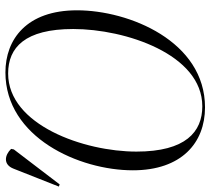

<svg xmlns="http://www.w3.org/2000/svg" viewBox="-58 -711 776 708"><g transform="rotate(-90 330.0 -357.0)"><path d="M288 11C532 11 646 -269 646 -461C646 -647 539 -725 417 -725C177 -725 56 -453 56 -255C56 -76 157 11 288 11ZM4 -525 133 -694 135 -704C112 -728 77 -734 62 -695L-4 -528ZM292 1C198 1 125 -60 125 -242C125 -435 223 -715 413 -715C509 -715 577 -653 577 -475C577 -283 484 1 292 1Z"/></g></svg>

Font: Noto Serif Display SemiCondensed Light
Style: Italic
Weight: 300
Width: 4
Italic angle: -12°
Designer: Monotype Design Team
Foundry: Monotype Imaging Inc.
Version: Version 2.009